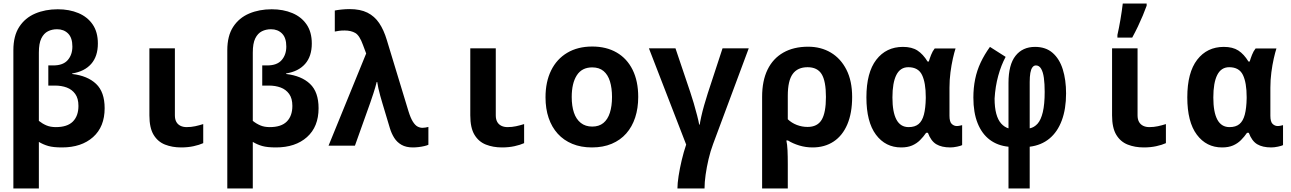

<svg xmlns="http://www.w3.org/2000/svg" viewBox="-20 -817 7240 1077"><path d="M55 -535Q55 -616 88 -666.5Q121 -717 177.5 -741Q234 -765 304 -765Q369 -765 420 -743.5Q471 -722 500 -679.5Q529 -637 529 -573Q529 -501 491.5 -458.5Q454 -416 385 -405V-402Q471 -392 519 -346.5Q567 -301 567 -210Q567 -106 502 -48Q437 10 328 10Q279 10 251 2Q223 -6 198 -21V240H55ZM293 -104Q358 -104 389 -135.5Q420 -167 420 -223Q420 -265 402 -290Q384 -315 354.5 -326Q325 -337 288 -337H251V-450H279Q334 -450 360 -480Q386 -510 386 -556Q386 -605 362 -629Q338 -653 300 -653Q272 -653 249 -641.5Q226 -630 212 -602Q198 -574 198 -522V-139Q218 -123 240.5 -113.5Q263 -104 293 -104Z M996 10Q946 10 905.5 -6Q865 -22 841.5 -61Q818 -100 818 -170V-546H961V-170Q961 -148 969 -133.5Q977 -119 992 -111.5Q1007 -104 1027 -104Q1052 -104 1075 -109Q1098 -114 1120 -121V-14Q1098 -4 1066 3Q1034 10 996 10Z M1255 -535Q1255 -616 1288 -666.5Q1321 -717 1377.5 -741Q1434 -765 1504 -765Q1569 -765 1620 -743.5Q1671 -722 1700 -679.5Q1729 -637 1729 -573Q1729 -501 1691.5 -458.5Q1654 -416 1585 -405V-402Q1671 -392 1719 -346.5Q1767 -301 1767 -210Q1767 -106 1702 -48Q1637 10 1528 10Q1479 10 1451 2Q1423 -6 1398 -21V240H1255ZM1493 -104Q1558 -104 1589 -135.5Q1620 -167 1620 -223Q1620 -265 1602 -290Q1584 -315 1554.5 -326Q1525 -337 1488 -337H1451V-450H1479Q1534 -450 1560 -480Q1586 -510 1586 -556Q1586 -605 1562 -629Q1538 -653 1500 -653Q1472 -653 1449 -641.5Q1426 -630 1412 -602Q1398 -574 1398 -522V-139Q1418 -123 1440.5 -113.5Q1463 -104 1493 -104Z M2296 10Q2258 10 2232.5 -4.5Q2207 -19 2191.5 -43.5Q2176 -68 2167 -98L2125 -238Q2119 -258 2113 -279.5Q2107 -301 2102.5 -321.5Q2098 -342 2096 -357H2093Q2086 -328 2075 -294.5Q2064 -261 2057 -241L1971 0H1823L2034 -517L2016 -565Q1997 -618 1973 -632Q1949 -646 1913 -646Q1894 -646 1881 -644Q1868 -642 1858 -640V-758Q1872 -761 1895.5 -763.5Q1919 -766 1941 -766Q2001 -766 2041 -746Q2081 -726 2107 -687.5Q2133 -649 2150 -592L2271 -194Q2283 -155 2296 -134.5Q2309 -114 2322.5 -107Q2336 -100 2350 -100Q2358 -100 2366.5 -101.5Q2375 -103 2383 -105V-5Q2375 -1 2360 2.5Q2345 6 2328 8Q2311 10 2296 10Z M2796 10Q2746 10 2705.5 -6Q2665 -22 2641.5 -61Q2618 -100 2618 -170V-546H2761V-170Q2761 -148 2769 -133.5Q2777 -119 2792 -111.5Q2807 -104 2827 -104Q2852 -104 2875 -109Q2898 -114 2920 -121V-14Q2898 -4 2866 3Q2834 10 2796 10Z M3300 10Q3239 10 3190.5 -10Q3142 -30 3108.5 -67Q3075 -104 3057.5 -155.5Q3040 -207 3040 -271Q3040 -358 3071.5 -422Q3103 -486 3162 -521Q3221 -556 3302 -556Q3381 -556 3439 -522.5Q3497 -489 3528.5 -425.5Q3560 -362 3560 -273Q3560 -210 3543 -158Q3526 -106 3493 -68.5Q3460 -31 3411.5 -10.5Q3363 10 3300 10ZM3302 -107Q3340 -107 3364.5 -127Q3389 -147 3401 -184.5Q3413 -222 3413 -273Q3413 -323 3401.5 -360.5Q3390 -398 3365.5 -418.5Q3341 -439 3302 -439Q3244 -439 3215.5 -394.5Q3187 -350 3187 -273Q3187 -222 3199.5 -185Q3212 -148 3238 -127.5Q3264 -107 3302 -107Z M3780 240Q3780 212 3786.5 170Q3793 128 3804 81.5Q3815 35 3829 -6L3620 -546H3769L3852 -300Q3861 -274 3871.5 -238Q3882 -202 3890.5 -169Q3899 -136 3902 -118H3905Q3907 -133 3913.5 -162.5Q3920 -192 3930 -227Q3940 -262 3950 -293L4033 -546H4180L3980 -9Q3965 31 3954.5 76Q3944 121 3938 163.5Q3932 206 3932 240Z M4255 -274Q4255 -364 4285.5 -426.5Q4316 -489 4374 -522Q4432 -555 4513 -555Q4585 -555 4640.5 -522Q4696 -489 4728 -426Q4760 -363 4760 -273Q4760 -183 4733 -119.5Q4706 -56 4656 -23Q4606 10 4538 10Q4499 10 4463 -1Q4427 -12 4400 -29H4391Q4396 -7 4397.5 26Q4399 59 4399 103V240H4255ZM4510 -105Q4565 -105 4589 -145Q4613 -185 4613 -273Q4613 -362 4589 -401Q4565 -440 4510 -440Q4454 -440 4426.5 -402Q4399 -364 4399 -280V-148Q4421 -127 4450 -116Q4479 -105 4510 -105Z M5035 10Q4947 10 4893.5 -61.5Q4840 -133 4840 -271Q4840 -410 4895.5 -482Q4951 -554 5045 -554Q5095 -554 5126.5 -533.5Q5158 -513 5183 -472H5190Q5195 -489 5203 -509.5Q5211 -530 5223 -545H5340Q5333 -524 5325 -488.5Q5317 -453 5311.5 -411Q5306 -369 5306 -325V-168Q5306 -134 5318.5 -122Q5331 -110 5347 -110Q5355 -110 5364 -112Q5373 -114 5377 -115V-3Q5370 1 5349 5.5Q5328 10 5311 10Q5262 10 5232 -8Q5202 -26 5185 -72H5175Q5160 -50 5141 -31Q5122 -12 5096.5 -1Q5071 10 5035 10ZM5077 -104Q5112 -104 5132.5 -121Q5153 -138 5162.5 -174Q5172 -210 5173 -266V-272Q5173 -353 5152 -396.5Q5131 -440 5075 -440Q5030 -440 5008 -396.5Q4986 -353 4986 -270Q4986 -188 5008.5 -146Q5031 -104 5077 -104Z M5637 6Q5576 0 5532 -33Q5488 -66 5464 -125.5Q5440 -185 5440 -270Q5440 -324 5450 -373Q5460 -422 5481 -466.5Q5502 -511 5533 -554L5621 -498Q5596 -452 5579.5 -392Q5563 -332 5559 -264Q5559 -214 5568.5 -179Q5578 -144 5596 -124Q5614 -104 5637 -97V-352Q5637 -454 5676.5 -504Q5716 -554 5786 -554Q5846 -554 5884.5 -520.5Q5923 -487 5941.5 -428Q5960 -369 5960 -293Q5960 -206 5936 -141.5Q5912 -77 5866.5 -39.5Q5821 -2 5756 6V240H5637ZM5756 -97Q5781 -102 5800 -123Q5819 -144 5829.5 -188Q5840 -232 5840 -302Q5840 -347 5835.5 -380Q5831 -413 5820 -431.5Q5809 -450 5791 -450Q5779 -450 5771 -439Q5763 -428 5759.5 -407.5Q5756 -387 5756 -357Z M6396 10Q6346 10 6305.5 -6Q6265 -22 6241.5 -61Q6218 -100 6218 -170V-546H6361V-170Q6361 -148 6369 -133.5Q6377 -119 6392 -111.5Q6407 -104 6427 -104Q6452 -104 6475 -109Q6498 -114 6520 -121V-14Q6498 -4 6466 3Q6434 10 6396 10ZM6248 -621Q6252 -639 6256.5 -661Q6261 -683 6265 -707.5Q6269 -732 6272.5 -755Q6276 -778 6278 -797H6412V-785Q6403 -760 6390.5 -730Q6378 -700 6363 -668.5Q6348 -637 6331 -606H6248Z M6835 10Q6747 10 6693.5 -61.5Q6640 -133 6640 -271Q6640 -410 6695.5 -482Q6751 -554 6845 -554Q6895 -554 6926.5 -533.5Q6958 -513 6983 -472H6990Q6995 -489 7003 -509.5Q7011 -530 7023 -545H7140Q7133 -524 7125 -488.5Q7117 -453 7111.5 -411Q7106 -369 7106 -325V-168Q7106 -134 7118.5 -122Q7131 -110 7147 -110Q7155 -110 7164 -112Q7173 -114 7177 -115V-3Q7170 1 7149 5.5Q7128 10 7111 10Q7062 10 7032 -8Q7002 -26 6985 -72H6975Q6960 -50 6941 -31Q6922 -12 6896.5 -1Q6871 10 6835 10ZM6877 -104Q6912 -104 6932.5 -121Q6953 -138 6962.5 -174Q6972 -210 6973 -266V-272Q6973 -353 6952 -396.5Q6931 -440 6875 -440Q6830 -440 6808 -396.5Q6786 -353 6786 -270Q6786 -188 6808.5 -146Q6831 -104 6877 -104Z"/></svg>

Font: Noto Sans Mono
Style: Bold
Weight: 700
Designer: Monotype Design Team
Foundry: Monotype Imaging Inc.
Version: Version 2.014